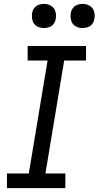

<svg xmlns="http://www.w3.org/2000/svg" viewBox="-20 -973 510 993"><path d="M16 0H318V-76H215L312 -660H425V-735H123V-660H226L129 -76H16ZM407 -828Q421 -828 434.5 -832.5Q448 -837 457 -849Q466 -861 468 -875Q472 -895 466.5 -914Q461 -933 444 -943Q427 -953 407 -953Q393 -953 379.5 -948Q366 -943 357 -931Q348 -919 346 -905Q343 -885 348.5 -866Q354 -847 370.5 -837.5Q387 -828 407 -828ZM207 -828Q221 -828 234.5 -832.5Q248 -837 257 -849Q266 -861 268 -875Q272 -895 266.5 -914Q261 -933 244 -943Q227 -953 207 -953Q193 -953 179.5 -948Q166 -943 157 -931Q148 -919 146 -905Q143 -885 148.5 -866Q154 -847 170.5 -837.5Q187 -828 207 -828Z"/></svg>

Font: Iosevka Sparkle Oblique
Style: Regular
Weight: 400
Italic angle: -9°
Designer: Belleve Invis
Foundry: Belleve Invis
Version: Version 4.5.0; ttfautohint (v1.8.3)